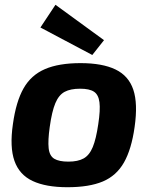

<svg xmlns="http://www.w3.org/2000/svg" viewBox="-20 -771 630 803"><path d="M317 -507Q408 -507 463 -480.5Q518 -454 537.5 -396Q557 -338 543 -240Q530 -147 498.5 -91.5Q467 -36 410 -12Q353 12 262 12Q172 12 116.5 -14Q61 -40 40.5 -98Q20 -156 34 -252Q47 -346 78.5 -401.5Q110 -457 168 -482Q226 -507 317 -507ZM315 -400Q275 -400 250.5 -387Q226 -374 211.5 -339.5Q197 -305 188 -240Q180 -183 183.5 -151Q187 -119 207 -107Q227 -95 266 -95Q306 -95 330 -108.5Q354 -122 368 -156Q382 -190 391 -252Q400 -311 396 -343Q392 -375 373 -387.5Q354 -400 315 -400ZM212 -751 415 -603 366 -541 149 -656Z"/></svg>

Font: Exo 2
Style: Bold Italic
Weight: 700
Italic angle: -8°
Designer: Natanael Gama
Foundry: Natanael Gama
Version: Version 2.010